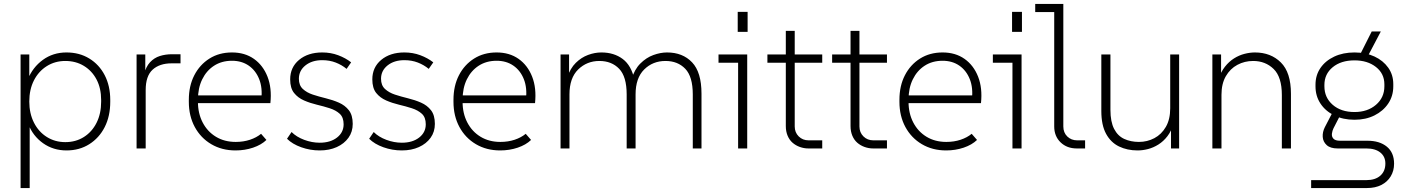

<svg xmlns="http://www.w3.org/2000/svg" viewBox="-20 -750 7102 970"><path d="M84 200V-475H128V-339L120 -348Q145 -410 196.5 -447.5Q248 -485 316 -485Q381 -485 431 -454.5Q481 -424 509 -370Q537 -316 537 -245V-236Q537 -163 509 -108Q481 -53 431 -21.5Q381 10 316 10Q249 10 197.5 -26.5Q146 -63 122 -125L130 -134V200ZM310 -32Q363 -32 404 -58Q445 -84 468 -130Q491 -176 491 -236V-245Q491 -304 468 -348Q445 -392 404 -417Q363 -442 310 -442Q258 -442 216.5 -416Q175 -390 151.5 -344Q128 -298 128 -237Q128 -177 151.5 -130.5Q175 -84 216.5 -58Q258 -32 310 -32Z M670 0V-475H714V-370L707 -372Q717 -413 738 -435.5Q759 -458 787.5 -467Q816 -476 849 -476H892V-430H847Q786 -430 751 -398Q716 -366 716 -295V0Z M1170 10Q1101 10 1047.5 -21.5Q994 -53 964 -108.5Q934 -164 934 -236V-246Q934 -316 961.5 -369.5Q989 -423 1038 -454Q1087 -485 1152 -485Q1217 -485 1263 -452.5Q1309 -420 1331.5 -362.5Q1354 -305 1346 -229H967V-268H1320L1300 -246Q1307 -306 1289.5 -350Q1272 -394 1236.5 -418.5Q1201 -443 1152 -443Q1100 -443 1061.5 -418Q1023 -393 1001.5 -349Q980 -305 980 -246V-236Q980 -177 1004 -131Q1028 -85 1071 -59Q1114 -33 1171 -33Q1210 -33 1243 -44Q1276 -55 1299 -74L1326 -43Q1300 -18 1258.5 -4Q1217 10 1170 10Z M1595 10Q1547 10 1502 -6Q1457 -22 1430 -49L1453 -83Q1478 -58 1517 -43.5Q1556 -29 1595 -29Q1649 -29 1682.5 -55Q1716 -81 1716 -122Q1716 -157 1696.5 -175Q1677 -193 1646 -203Q1615 -213 1581 -221Q1547 -229 1516 -242.5Q1485 -256 1465.5 -280.5Q1446 -305 1446 -349Q1446 -410 1491 -447.5Q1536 -485 1608 -485Q1651 -485 1688.5 -471Q1726 -457 1754 -435L1731 -402Q1707 -422 1676 -434Q1645 -446 1608 -446Q1556 -446 1523 -419.5Q1490 -393 1490 -352Q1490 -319 1510 -300.5Q1530 -282 1560.5 -272Q1591 -262 1626 -253.5Q1661 -245 1692 -231.5Q1723 -218 1742.5 -193Q1762 -168 1762 -124Q1762 -84 1740.5 -54Q1719 -24 1681.5 -7Q1644 10 1595 10Z M2010 10Q1962 10 1917 -6Q1872 -22 1845 -49L1868 -83Q1893 -58 1932 -43.5Q1971 -29 2010 -29Q2064 -29 2097.5 -55Q2131 -81 2131 -122Q2131 -157 2111.5 -175Q2092 -193 2061 -203Q2030 -213 1996 -221Q1962 -229 1931 -242.5Q1900 -256 1880.5 -280.5Q1861 -305 1861 -349Q1861 -410 1906 -447.5Q1951 -485 2023 -485Q2066 -485 2103.5 -471Q2141 -457 2169 -435L2146 -402Q2122 -422 2091 -434Q2060 -446 2023 -446Q1971 -446 1938 -419.5Q1905 -393 1905 -352Q1905 -319 1925 -300.5Q1945 -282 1975.5 -272Q2006 -262 2041 -253.5Q2076 -245 2107 -231.5Q2138 -218 2157.5 -193Q2177 -168 2177 -124Q2177 -84 2155.5 -54Q2134 -24 2096.5 -7Q2059 10 2010 10Z M2507 10Q2438 10 2384.5 -21.5Q2331 -53 2301 -108.5Q2271 -164 2271 -236V-246Q2271 -316 2298.5 -369.5Q2326 -423 2375 -454Q2424 -485 2489 -485Q2554 -485 2600 -452.5Q2646 -420 2668.5 -362.5Q2691 -305 2683 -229H2304V-268H2657L2637 -246Q2644 -306 2626.5 -350Q2609 -394 2573.5 -418.5Q2538 -443 2489 -443Q2437 -443 2398.5 -418Q2360 -393 2338.5 -349Q2317 -305 2317 -246V-236Q2317 -177 2341 -131Q2365 -85 2408 -59Q2451 -33 2508 -33Q2547 -33 2580 -44Q2613 -55 2636 -74L2663 -43Q2637 -18 2595.5 -4Q2554 10 2507 10Z M2812 0V-475H2855V-355L2845 -357Q2861 -405 2889 -432.5Q2917 -460 2951 -472.5Q2985 -485 3018 -485Q3082 -485 3126 -452Q3170 -419 3185 -348H3170Q3185 -399 3215 -429Q3245 -459 3281 -472Q3317 -485 3350 -485Q3429 -485 3476.5 -435Q3524 -385 3524 -277V0H3480V-273Q3480 -363 3442 -402.5Q3404 -442 3342 -442Q3278 -442 3234.5 -399Q3191 -356 3191 -273V0H3146V-273Q3146 -363 3108 -402.5Q3070 -442 3008 -442Q2945 -442 2901 -399Q2857 -356 2857 -273V0Z M3709 0V-454L3729 -433H3610V-475H3755V0ZM3707 -589V-690H3757V-589Z M4064 0Q4042 0 4021 -7.5Q4000 -15 3984 -29Q3968 -43 3959 -64.5Q3950 -86 3950 -113V-594H3995V-111Q3995 -81 4015 -61Q4035 -41 4065 -41H4134V0ZM3857 -433V-475H4134V-433Z M4391 0Q4369 0 4348 -7.5Q4327 -15 4311 -29Q4295 -43 4286 -64.5Q4277 -86 4277 -113V-594H4322V-111Q4322 -81 4342 -61Q4362 -41 4392 -41H4461V0ZM4184 -433V-475H4461V-433Z M4760 10Q4691 10 4637.5 -21.5Q4584 -53 4554 -108.5Q4524 -164 4524 -236V-246Q4524 -316 4551.5 -369.5Q4579 -423 4628 -454Q4677 -485 4742 -485Q4807 -485 4853 -452.5Q4899 -420 4921.5 -362.5Q4944 -305 4936 -229H4557V-268H4910L4890 -246Q4897 -306 4879.5 -350Q4862 -394 4826.5 -418.5Q4791 -443 4742 -443Q4690 -443 4651.5 -418Q4613 -393 4591.5 -349Q4570 -305 4570 -246V-236Q4570 -177 4594 -131Q4618 -85 4661 -59Q4704 -33 4761 -33Q4800 -33 4833 -44Q4866 -55 4889 -74L4916 -43Q4890 -18 4848.5 -4Q4807 10 4760 10Z M5095 0V-454L5115 -433H4996V-475H5141V0ZM5093 -589V-690H5143V-589Z M5420 0Q5370 0 5338 -31Q5306 -62 5306 -111V-710L5327 -689H5210V-730H5352V-111Q5352 -80 5372 -60.5Q5392 -41 5422 -41H5462V0Z M5727 10Q5675 10 5633.5 -10Q5592 -30 5568 -74Q5544 -118 5544 -189V-475H5590V-195Q5590 -135 5608.5 -99Q5627 -63 5660 -48Q5693 -33 5734 -33Q5776 -33 5812 -52Q5848 -71 5870 -109Q5892 -147 5892 -203V-475H5937V0H5896V-126H5909Q5898 -88 5878 -62Q5858 -36 5832.5 -20Q5807 -4 5780 3Q5753 10 5727 10Z M6105 0V-475H6149V-349H6136Q6148 -387 6168.5 -413Q6189 -439 6214.5 -455Q6240 -471 6267.5 -478Q6295 -485 6320 -485Q6400 -485 6451 -434.5Q6502 -384 6502 -276V0H6456V-270Q6456 -361 6414.5 -401.5Q6373 -442 6311 -442Q6268 -442 6231.5 -422.5Q6195 -403 6173 -365Q6151 -327 6151 -271V0Z M6604 200V160H6883Q6928 160 6953.5 137.5Q6979 115 6979 76Q6979 41 6953.5 20.5Q6928 0 6883 0H6738Q6701 0 6682.5 -17Q6664 -34 6662.5 -58.5Q6661 -83 6673 -107L6715 -188L6755 -176L6717 -102Q6711 -90 6709 -75Q6707 -60 6716.5 -49.5Q6726 -39 6750 -39H6888Q6950 -39 6986.5 -9Q7023 21 7023 77Q7023 113 7006 141Q6989 169 6958.5 184.5Q6928 200 6886 200ZM6841 -454 6910 -591H6956L6884 -454ZM6823 -145Q6765 -145 6720.5 -167Q6676 -189 6651 -227Q6626 -265 6626 -314V-322Q6626 -370 6651 -406.5Q6676 -443 6720.5 -464Q6765 -485 6823 -485Q6880 -485 6924 -464.5Q6968 -444 6993.5 -408Q7019 -372 7019 -325V-314Q7019 -265 6993.5 -227Q6968 -189 6924 -167Q6880 -145 6823 -145ZM6823 -184Q6889 -184 6931.5 -220.5Q6974 -257 6974 -314V-324Q6974 -378 6931.5 -411.5Q6889 -445 6823 -445Q6755 -445 6713 -410.5Q6671 -376 6671 -321V-314Q6671 -257 6713 -220.5Q6755 -184 6823 -184Z"/></svg>

Font: SUSE ExtraLight
Style: Regular
Weight: 250
Designer: Rene Bieder
Foundry: SUSE
Version: Version 1.000